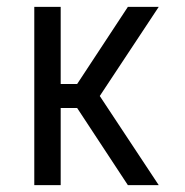

<svg xmlns="http://www.w3.org/2000/svg" viewBox="-20 -540 540 560"><path d="M80 0V-520H157V-295H205L353 -520H443L271 -260L443 0H353L205 -225H157V0Z"/></svg>

Font: Iosevka NFM
Style: Regular
Weight: 400
Monospace: yes
Designer: Belleve Invis
Foundry: Belleve Invis
Version: Version 29.0.4; ttfautohint (v1.8.4);Nerd Fonts 3.3.0